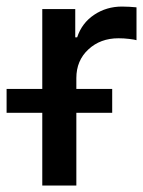

<svg xmlns="http://www.w3.org/2000/svg" viewBox="-80 -574 442 594"><path d="M50.8 0V-545.9H152.8V-458.5H158.7Q173.3 -502.9 211.4 -528.3Q249.5 -553.7 297.4 -553.7Q307.1 -553.7 320.6 -553Q334 -552.2 342.3 -551.3V-449.7Q335.9 -451.7 319.6 -453.6Q303.2 -455.6 286.6 -455.6Q230.5 -455.6 193.4 -421.1Q156.2 -386.7 156.2 -332.5V0ZM-59.6 -225.1V-298.8H267.1V-225.1Z"/></svg>

Font: Inter Tight Medium
Style: Regular
Weight: 500
Designer: Rasmus Andersson
Foundry: rsms
Version: Version 3.004; ttfautohint (v1.8.4.7-5d5b)